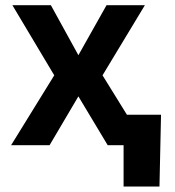

<svg xmlns="http://www.w3.org/2000/svg" viewBox="-20 -549 662 726"><path d="M172.4 -529.3 276.4 -340.3 382.8 -529.3H527.8L367.7 -264.2L531.2 0H387.2L276.4 -184.6L167.5 0H22L185.1 -264.2L26.9 -529.3ZM447.3 156.2V0H405.8V-115.2H588.9L583 156.2Z"/></svg>

Font: Inter Cardless Tabular Bold
Style: Bold
Weight: 700
Designer: Rasmus Andersson
Foundry: rsms
Version: Version 4.000;git-4fc901f